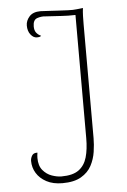

<svg xmlns="http://www.w3.org/2000/svg" viewBox="-52 -739 523 789"><g transform="rotate(-5 209.5 -344.0)"><path d="M174 12Q135 12 108 -2.5Q81 -17 67 -40Q53 -63 53 -90Q53 -101 59 -111.5Q65 -122 79 -122Q80 -122 80.5 -122Q81 -122 82 -122Q81 -116 80.5 -110.5Q80 -105 80 -100Q80 -68 95.5 -49.5Q111 -31 132.5 -23.5Q154 -16 172 -16Q219 -16 243.5 -34Q268 -52 277.5 -85Q287 -118 287 -164V-633Q287 -643 287 -652.5Q287 -662 287 -672Q256 -671 228.5 -673Q201 -675 163 -677Q147 -679 129.5 -673Q112 -667 112 -640Q112 -624 119 -614.5Q126 -605 139 -599Q135 -595 129.5 -594.5Q124 -594 121 -594Q107 -594 95.5 -608.5Q84 -623 84 -646Q84 -666 99 -683Q114 -700 145 -700Q154 -700 174 -698.5Q194 -697 217.5 -696Q241 -695 258 -694Q280 -693 294.5 -695Q309 -697 320 -698Q318 -682 317.5 -665Q317 -648 317 -631V-161Q317 -135 312.5 -105Q308 -75 294 -48.5Q280 -22 251 -5Q222 12 174 12Z"/></g></svg>

Font: Arima Thin
Style: Regular
Weight: 100
Designer: Joana Correia and Natanael Gama
Foundry: NDISCOVER
Version: Version 1.101;gftools[0.9.23]